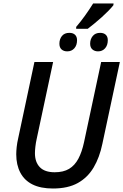

<svg xmlns="http://www.w3.org/2000/svg" viewBox="-20 -1069 706 1099"><path d="M416 -915Q441 -944 466.5 -979.5Q492 -1015 513 -1049H630L629 -1039Q618 -1025 601 -1007.5Q584 -990 563 -971Q542 -952 521 -935Q500 -918 482 -904H416ZM365 -775Q345 -775 332.5 -786Q320 -797 320 -819Q320 -845 334.5 -863Q349 -881 377 -881Q398 -881 409.5 -870Q421 -859 421 -839Q421 -810 405.5 -792.5Q390 -775 365 -775ZM541 -775Q522 -775 509 -786Q496 -797 496 -819Q496 -845 511 -863Q526 -881 553 -881Q574 -881 585.5 -870Q597 -859 597 -839Q597 -810 581.5 -792.5Q566 -775 541 -775ZM283 10Q213 10 166.5 -13Q120 -36 96.5 -80.5Q73 -125 73 -186Q73 -204 75.5 -227.5Q78 -251 84 -277L177 -714H284L190 -274Q185 -252 182.5 -229.5Q180 -207 180 -192Q180 -141 208 -112Q236 -83 293 -83Q343 -83 375.5 -102.5Q408 -122 428.5 -160.5Q449 -199 461 -255L559 -714H666L566 -246Q550 -168 516 -110.5Q482 -53 425.5 -21.5Q369 10 283 10Z"/></svg>

Font: Noto Sans Display Medium
Style: Italic
Weight: 500
Italic angle: -12°
Designer: Monotype Design Team
Foundry: Monotype Imaging Inc.
Version: Version 2.003